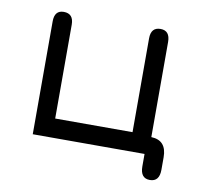

<svg xmlns="http://www.w3.org/2000/svg" viewBox="-66 -532 777 697"><g transform="rotate(10 322.5 -183.5)"><path d="M563.5 45.9Q563.5 89.8 528.3 89.8Q493.2 89.8 493.2 45.9V0H81.1V-416Q81.1 -457 115.2 -457Q151.4 -457 151.4 -416V-70.3H436.5V-416Q436.5 -457 471.7 -457Q506.8 -457 506.8 -415V-64.5Q563.5 -62.5 563.5 0Z"/></g></svg>

Font: Jura
Style: DemiBold
Weight: 600
Version: Version 2.4